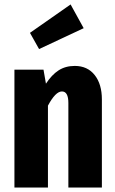

<svg xmlns="http://www.w3.org/2000/svg" viewBox="-20 -845 520 865"><path d="M439 -397V0H288V-381Q288 -433 259 -433Q230 -433 196 -369V0H45V-531H176L187 -468Q213 -508 244 -528Q275 -548 317 -548Q374 -548 406.5 -507Q439 -466 439 -397ZM298 -825 357 -718 156 -624 115 -697Z"/></svg>

Font: Fira Sans Extra Condensed
Style: Bold
Weight: 700
Width: 1
Designer: Carrois Corporate & Edenspiekermann AG
Foundry: Carrois Corporate GbR & Edenspiekermann AG
Version: Version 4.203